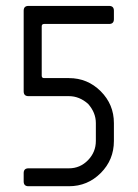

<svg xmlns="http://www.w3.org/2000/svg" viewBox="-20 -645 477 665"><path d="M374.5 -607.9V-578.6Q374.5 -562 357.9 -562H132.8Q124.5 -562 124.5 -553.7V-382.8Q124.5 -374.5 132.8 -374.5H218.8Q283.2 -374.5 328.9 -328.9Q374.5 -283.2 374.5 -218.8V-156.7Q374.5 -91.3 328.9 -45.7Q283.2 0 218.8 0H78.6Q62 0 62 -16.6V-45.4Q62 -62 78.6 -62H218.8Q257.3 -62 284.7 -90.1Q312 -118.2 312 -156.7V-218.8Q312 -254.9 285.2 -285.2Q254.9 -312 218.8 -312H78.6Q62 -312 62 -328.6V-607.9Q62 -624.5 78.6 -624.5H357.9Q374.5 -624.5 374.5 -607.9Z"/></svg>

Font: GOSTRUS
Style: type_B
Weight: 400
Designer: Юрий и Татьяна Кривогуз
Version: Version 02.00